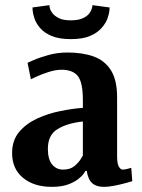

<svg xmlns="http://www.w3.org/2000/svg" viewBox="-20 -715 553 746"><path d="M255 -563Q209 -563 180 -575.5Q151 -588 135.5 -606.5Q120 -625 114 -643Q108 -661 107 -673.5Q106 -686 106 -686L172 -695V-691Q172 -691 174 -682.5Q176 -674 184 -663.5Q192 -653 208.5 -644.5Q225 -636 255 -636Q285 -636 302.5 -644.5Q320 -653 327.5 -663.5Q335 -674 337 -682.5Q339 -691 339 -691V-695L406 -686Q406 -686 405 -673.5Q404 -661 397.5 -643Q391 -625 375 -606.5Q359 -588 330.5 -575.5Q302 -563 255 -563ZM181 11Q112 11 69.5 -24Q27 -59 27 -120Q27 -170 54.5 -202.5Q82 -235 124.5 -254.5Q167 -274 214.5 -283.5Q262 -293 302 -296V-325Q302 -395 282.5 -419.5Q263 -444 219 -444Q196 -444 168 -435Q140 -426 120 -416.5Q100 -407 100 -407L87 -471Q87 -471 109.5 -481Q132 -491 167.5 -501Q203 -511 242 -511Q301 -511 344 -495.5Q387 -480 411 -442Q435 -404 435 -336V-109Q435 -78 442 -67Q449 -56 456 -56Q465 -56 477.5 -59.5Q490 -63 490 -63L494 -11Q494 -11 475 -5.5Q456 0 430 5.5Q404 11 383 11Q354 11 338 -3.5Q322 -18 317 -51H312Q312 -51 306 -41.5Q300 -32 285 -20Q270 -8 245 1.5Q220 11 181 11ZM225 -56Q253 -56 269.5 -70Q286 -84 294 -97.5Q302 -111 302 -111V-243Q240 -236 203 -213Q166 -190 166 -137Q166 -96 182.5 -76Q199 -56 225 -56Z"/></svg>

Font: Arsenal SC
Style: Bold
Weight: 700
Designer: Andrij Shevchenko
Foundry: Stairsfor
Version: Version 2.001; ttfautohint (v1.8.4.7-5d5b)